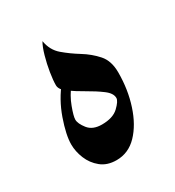

<svg xmlns="http://www.w3.org/2000/svg" viewBox="-94 -375 403 442"><g transform="rotate(-30 108.0 -153.5)"><path d="M88.9 -195.3Q73.2 -175.8 64.7 -152.8Q56.2 -129.9 56.2 -121.1Q56.2 -110.4 67.9 -95.5Q79.6 -80.6 104 -80.6Q133.3 -80.6 148.2 -94.7Q163.1 -108.9 163.1 -117.2Q163.1 -129.9 147 -141.8Q130.9 -153.8 110.1 -165.5Q89.4 -177.2 73.2 -188.7Q57.1 -200.2 57.1 -211.9Q57.1 -225.1 60.3 -245.1Q63.5 -265.1 69.1 -284.9Q74.7 -304.7 81.1 -315.4Q85.4 -289.6 103.5 -274.2Q121.6 -258.8 143.1 -245.6Q164.6 -232.4 180.4 -214.6Q196.3 -196.8 196.3 -166Q196.3 -120.1 183.3 -80.6Q170.4 -41 147.2 -16.8Q124 7.3 92.3 7.3Q67.4 7.3 51.3 -5.9Q35.2 -19 27.3 -38.3Q19.5 -57.6 19.5 -76.2Q19.5 -101.1 33.4 -140.9Q47.4 -180.7 72.8 -211.4Z"/></g></svg>

Font: Lateef
Style: Regular
Weight: 400
Designer: SIL International
Foundry: SIL International
Version: Version 4.200